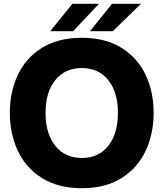

<svg xmlns="http://www.w3.org/2000/svg" viewBox="-20 -979 866 1016"><path d="M32 -382Q32 -492 74 -582Q116 -672 201.5 -725.5Q287 -779 413 -779Q538 -779 623.5 -725.5Q709 -672 751 -582Q793 -492 793 -382Q793 -272 751 -181.5Q709 -91 623.5 -37Q538 17 413 17Q288 17 202 -37Q116 -91 74 -181.5Q32 -272 32 -382ZM604 -382Q604 -491 553 -555Q502 -619 413 -619Q324 -619 272.5 -555Q221 -491 221 -382Q221 -272 272.5 -207.5Q324 -143 413 -143Q502 -143 553 -207.5Q604 -272 604 -382ZM367 -814H246L363 -959H504ZM577 -814H456L573 -959H726Z"/></svg>

Font: Open Sauce Sans Black
Style: Regular
Weight: 900
Designer: Alfredo Marco Pradil
Foundry: Creative Sauce Fz LLC
Version: Version 1.477